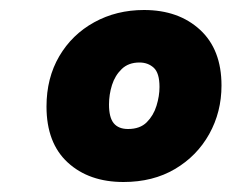

<svg xmlns="http://www.w3.org/2000/svg" viewBox="-20 -767 463 384"><path d="M227 -403Q158 -403 115.5 -442Q73 -481 73 -554Q73 -611 98.5 -654.5Q124 -698 168.5 -722.5Q213 -747 268 -747Q337 -747 380 -707.5Q423 -668 423 -596Q423 -543 398.5 -499Q374 -455 330 -429Q286 -403 227 -403ZM236 -509Q260 -509 273.5 -522.5Q287 -536 293 -555.5Q299 -575 299 -593Q299 -621 287.5 -631.5Q276 -642 259 -642Q237 -642 223.5 -629Q210 -616 204 -597Q198 -578 198 -558Q198 -532 207.5 -520.5Q217 -509 236 -509Z"/></svg>

Font: Bitter Thin Black
Style: Italic
Weight: 900
Italic angle: -9°
Version: Version 3.020